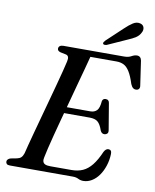

<svg xmlns="http://www.w3.org/2000/svg" viewBox="-97 -970 854 1057"><g transform="rotate(10 330.0 -441.0)"><path d="M233.5 -370.5H413.5Q436.5 -370.5 450 -384.2Q463.5 -398 466.5 -437.5Q468.5 -445 473.5 -448.5Q478.5 -452 485 -452Q495 -452 500.2 -447Q505.5 -442 506.5 -433.5L531 -287Q533.5 -273 527.5 -266.8Q521.5 -260.5 512.5 -260Q504 -259.5 498.2 -263.8Q492.5 -268 489 -275.5Q477 -311 461.2 -323.5Q445.5 -336 416 -336H223ZM381 0H29.5Q16.5 0 11.5 -5.2Q6.5 -10.5 6.5 -18Q6.5 -25.5 12.2 -31Q18 -36.5 27 -39L61 -45.5Q75.5 -48.5 83.8 -56.2Q92 -64 97.5 -80.5Q101 -96.5 109.5 -128.2Q118 -160 129.2 -202.2Q140.5 -244.5 153.8 -292.5Q167 -340.5 180.2 -389.2Q193.5 -438 205.5 -482.5Q217.5 -527 226.5 -562.2Q235.5 -597.5 240 -618Q244 -634.5 240.8 -643.8Q237.5 -653 227.5 -655.5L196 -662Q188.5 -664 183.5 -668.2Q178.5 -672.5 178.5 -679.5Q178.5 -689 185.5 -694.5Q192.5 -700 205.5 -700H544Q568.5 -700 584.2 -709Q600 -718 614 -718Q635.5 -718 640 -693.5L659.5 -559.5Q662 -547 657.2 -540Q652.5 -533 643 -532Q632 -531 624.2 -536.8Q616.5 -542.5 610 -557.5Q596 -601.5 581.2 -625Q566.5 -648.5 549 -657.2Q531.5 -666 508 -666H362Q355 -638.5 343.8 -597.2Q332.5 -556 319.2 -506.8Q306 -457.5 291.8 -405Q277.5 -352.5 263.8 -301.5Q250 -250.5 238.5 -206Q227 -161.5 219 -128Q211 -94.5 208 -78Q204.5 -64 207.2 -54Q210 -44 220.2 -39.2Q230.5 -34.5 249 -34.5H368Q403.5 -34.5 430.8 -46.8Q458 -59 480.8 -87.5Q503.5 -116 524 -163.5Q534 -182.5 548.5 -182.5Q567 -182.5 566.5 -159.5Q565.5 -124.5 555.2 -93Q545 -61.5 528 -37.5Q511 -13.5 488.5 0Q466 13.5 441.5 13.5Q426 13.5 413 6.8Q400 0 381 0ZM516 -851.5Q540 -874.5 560 -887.2Q580 -900 600 -895Q617 -891 621.5 -876.5Q626 -862 617.5 -847Q609 -829 591.5 -817.5Q574 -806 548.5 -795.5L439.5 -746.5Q433.5 -744.5 427.2 -744.8Q421 -745 418.5 -749Q416.5 -753.5 419.8 -758.8Q423 -764 428 -769Z"/></g></svg>

Font: Fraunces
Style: Italic
Weight: 400
Italic angle: -16°
Version: Version 1.000;[b76b70a41]